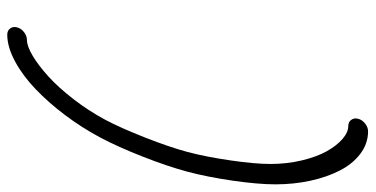

<svg xmlns="http://www.w3.org/2000/svg" viewBox="-270 -646 1025 524"><g transform="rotate(90 242.0 -384.5)"><path d="M89.4 54Q106.4 54 133.1 38.1Q159.7 22.2 189.5 -4.9Q219.2 -32 250.9 -72.8Q282.5 -113.5 306.9 -158.9Q329.3 -200.9 355.7 -268.1Q382.1 -335.2 395.3 -384.5Q408.4 -433.8 418.2 -501.1Q428 -568.4 428 -610.4Q428 -655.8 418.2 -696.5Q408.4 -737.3 393.2 -764.4Q377.9 -791.5 359.7 -807.3Q341.6 -823 324.5 -823Q313.5 -823 307.6 -831.1Q301.8 -839.1 304.7 -850.1Q307.6 -861.1 317.7 -869Q327.9 -877 338.9 -877Q372.3 -877 400.1 -856Q428 -835 446 -799.6Q464.1 -764.2 473.9 -718.9Q483.6 -673.6 483.6 -624.3Q483.6 -576.9 473.6 -507.8Q463.6 -438.7 449.2 -384.5Q434.8 -330.3 407.7 -261.4Q380.6 -192.4 355.2 -145Q328.9 -95.7 294.8 -50.4Q260.7 -5.1 223.8 30.3Q186.8 65.7 147.6 86.7Q108.4 107.7 75 107.7Q64 107.7 58.1 99.7Q52.2 91.8 55.2 80.8Q58.1 69.8 68.2 61.9Q78.4 54 89.4 54Z"/></g></svg>

Font: Tecnico
Style: FinoInclinado
Weight: 400
Italic angle: -15°
Version: Version 1.3